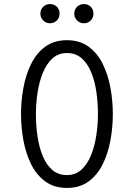

<svg xmlns="http://www.w3.org/2000/svg" viewBox="-20 -909 656 941"><path d="M308 12Q245 12 201.8 -19.8Q158.5 -51.5 132.5 -104.2Q106.5 -157 94.8 -221Q83 -285 83 -350Q83 -415 94.8 -479Q106.5 -543 132.5 -595.8Q158.5 -648.5 201.8 -680.2Q245 -712 308 -712Q371 -712 414.2 -680.2Q457.5 -648.5 483.5 -595.8Q509.5 -543 521.2 -479Q533 -415 533 -350Q533 -285 521.2 -221Q509.5 -157 483.5 -104.2Q457.5 -51.5 414.2 -19.8Q371 12 308 12ZM308 -51Q350.5 -51 379.5 -77.8Q408.5 -104.5 426.2 -148.5Q444 -192.5 452 -245.2Q460 -298 460 -350Q460 -407 452 -460.5Q444 -514 426.2 -556.5Q408.5 -599 379.5 -624Q350.5 -649 308 -649Q265.5 -649 236.5 -622.2Q207.5 -595.5 189.8 -551.5Q172 -507.5 164 -454.8Q156 -402 156 -350Q156 -293 164 -239.5Q172 -186 189.8 -143.5Q207.5 -101 236.5 -76Q265.5 -51 308 -51ZM225 -795Q205.5 -795 191.8 -808.8Q178 -822.5 178 -842Q178 -862.5 191.8 -875.8Q205.5 -889 225 -889Q245.5 -889 258.8 -875.8Q272 -862.5 272 -842Q272 -822.5 258.8 -808.8Q245.5 -795 225 -795ZM391 -795Q371.5 -795 357.8 -808.8Q344 -822.5 344 -842Q344 -862.5 357.8 -875.8Q371.5 -889 391 -889Q411.5 -889 424.8 -875.8Q438 -862.5 438 -842Q438 -822.5 424.8 -808.8Q411.5 -795 391 -795Z"/></svg>

Font: Overpass Mono Light
Style: Regular
Weight: 300
Monospace: yes
Designer: Delve Withrington, Dave Bailey
Foundry: Delve Fonts LLC
Version: Version 4.000